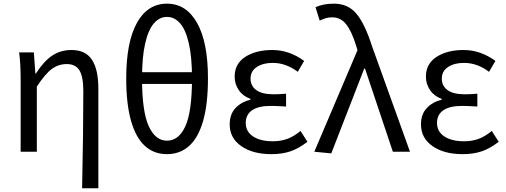

<svg xmlns="http://www.w3.org/2000/svg" viewBox="-20 -829 2767 1049"><path d="M435.2 -332.4Q435.2 -409.8 414.1 -444.4Q393 -479 345 -479Q299.6 -479 263 -452.1Q226.4 -425.2 181.2 -355.6V0H92.8V-394.4Q92.8 -482.2 84.6 -542.6H165L173.2 -427.4H176.2Q218.8 -494 264.8 -524.9Q310.8 -555.8 370.4 -555.8Q447.2 -555.8 482.3 -502.7Q517.4 -449.6 517.4 -344V199.6H428.6Q435.2 -102.2 435.2 -332.4Z M669.6 -401.4Q669.6 -598.8 728 -703.9Q786.4 -809 892.4 -809Q997.6 -809 1056.9 -703.5Q1116.2 -598 1116.2 -401.4Q1116.2 -260.6 1089.7 -168.3Q1063.2 -76 1013 -31.4Q962.8 13.2 892.4 13.2Q821.4 13.2 772 -31.4Q722.6 -76 696.1 -168.3Q669.6 -260.6 669.6 -401.4ZM1029 -401.4Q1029 -516.4 1011.9 -591.4Q994.8 -666.4 964 -701.5Q933.2 -736.6 892.4 -736.6Q851.6 -736.6 820.9 -701.5Q790.2 -666.4 773.1 -591.4Q756 -516.4 756 -401.4Q756 -220.2 792.4 -140.3Q828.8 -60.4 892.4 -60.4Q957 -60.4 993 -139.8Q1029 -219.2 1029 -401.4ZM1067.6 -434.6V-370.4H717.4V-434.6Z M1235 -149.4Q1235 -204.4 1266.2 -238.1Q1297.4 -271.8 1348 -284V-289Q1307 -303.6 1284.5 -336.8Q1262 -370 1262 -410.2Q1262 -480.8 1320.2 -518.3Q1378.4 -555.8 1467.6 -555.8Q1515.4 -555.8 1559 -540.4Q1602.6 -525 1641.6 -496.2L1607 -436.6Q1574.4 -461 1540.4 -473.2Q1506.4 -485.4 1469.6 -485.4Q1417.2 -485.4 1383 -462.9Q1348.8 -440.4 1348.8 -399.6Q1348.8 -359.8 1380.1 -336.8Q1411.4 -313.8 1475.6 -313.8Q1501.4 -313.8 1543 -317V-247Q1489.8 -250.4 1459.2 -250.4Q1391.6 -250.4 1357.1 -226.5Q1322.6 -202.6 1322.6 -157Q1322.6 -110.4 1362.4 -83.8Q1402.2 -57.2 1471.6 -57.2Q1513.2 -57.2 1549 -70Q1584.8 -82.8 1621.8 -113.6L1659.8 -54.4Q1611.8 -17.4 1566.5 -2.1Q1521.2 13.2 1463.2 13.2Q1360.8 13.2 1297.9 -30.8Q1235 -74.8 1235 -149.4Z M1933.2 -554.8 1926.2 -577.8Q1901.4 -658.8 1871 -696.6Q1840.6 -734.4 1795.2 -734.4Q1775 -734.4 1759.5 -729.5Q1744 -724.6 1726.8 -716.2L1703.8 -789.8Q1724.8 -798.8 1748.4 -803.9Q1772 -809 1805 -809Q1881.8 -809 1927.9 -753.4Q1974 -697.8 2013.4 -574.2L2220 0H2126.4L1974.2 -454.4H1970L1790 9L1697.2 0Z M2280 -149.4Q2280 -204.4 2311.2 -238.1Q2342.4 -271.8 2393 -284V-289Q2352 -303.6 2329.5 -336.8Q2307 -370 2307 -410.2Q2307 -480.8 2365.2 -518.3Q2423.4 -555.8 2512.6 -555.8Q2560.4 -555.8 2604 -540.4Q2647.6 -525 2686.6 -496.2L2652 -436.6Q2619.4 -461 2585.4 -473.2Q2551.4 -485.4 2514.6 -485.4Q2462.2 -485.4 2428 -462.9Q2393.8 -440.4 2393.8 -399.6Q2393.8 -359.8 2425.1 -336.8Q2456.4 -313.8 2520.6 -313.8Q2546.4 -313.8 2588 -317V-247Q2534.8 -250.4 2504.2 -250.4Q2436.6 -250.4 2402.1 -226.5Q2367.6 -202.6 2367.6 -157Q2367.6 -110.4 2407.4 -83.8Q2447.2 -57.2 2516.6 -57.2Q2558.2 -57.2 2594 -70Q2629.8 -82.8 2666.8 -113.6L2704.8 -54.4Q2656.8 -17.4 2611.5 -2.1Q2566.2 13.2 2508.2 13.2Q2405.8 13.2 2342.9 -30.8Q2280 -74.8 2280 -149.4Z"/></svg>

Font: 寒蝉端黑体 Light
Style: Regular
Weight: 300
Designer: ChillDuanSans {Warren2060}; 
Source Han Sans {Ryoko NISHIZUKA 西塚涼子 (kana, bopomofo & ideographs); Paul D. Hunt (Latin, G
Foundry: ChillType&Adobe
Version: Version 1.300;Glyphs 3.3 (3306)